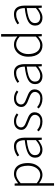

<svg xmlns="http://www.w3.org/2000/svg" viewBox="1190 -1949 976 3396"><g transform="rotate(-90 1678.0 -251.0)"><path d="M92 217V-480H130L134 -420H137Q172 -448 213.5 -470Q255 -492 300 -492Q364 -492 406.5 -462Q449 -432 470.5 -376.5Q492 -321 492 -247Q492 -166 462.5 -108Q433 -50 385 -19Q337 12 280 12Q246 12 209.5 -3.5Q173 -19 136 -47V42V217ZM278 -27Q327 -27 364.5 -55Q402 -83 423.5 -132.5Q445 -182 445 -247Q445 -306 430 -352.5Q415 -399 381.5 -426Q348 -453 293 -453Q257 -453 218.5 -433Q180 -413 136 -374V-89Q177 -55 214 -41Q251 -27 278 -27Z M726 12Q688 12 656.5 -2Q625 -16 606 -45.5Q587 -75 587 -119Q587 -200 662 -241.5Q737 -283 897 -301Q897 -338 888.5 -373Q880 -408 855.5 -430.5Q831 -453 783 -453Q735 -453 695 -434.5Q655 -416 630 -399L610 -430Q627 -443 654 -457.5Q681 -472 715.5 -482Q750 -492 789 -492Q845 -492 878.5 -467Q912 -442 926.5 -400Q941 -358 941 -307V0H903L899 -62H896Q860 -33 816.5 -10.5Q773 12 726 12ZM734 -27Q775 -27 813.5 -46.5Q852 -66 897 -104V-266Q798 -255 740 -235.5Q682 -216 657 -188Q632 -160 632 -122Q632 -71 662.5 -49Q693 -27 734 -27Z M1228 12Q1172 12 1127.5 -6Q1083 -24 1052 -55L1076 -83Q1106 -57 1141.5 -41.5Q1177 -26 1231 -26Q1287 -26 1316 -54.5Q1345 -83 1345 -121Q1345 -151 1327.5 -170.5Q1310 -190 1283 -203.5Q1256 -217 1228 -227Q1191 -240 1157 -256.5Q1123 -273 1101 -298.5Q1079 -324 1079 -364Q1079 -417 1119 -454.5Q1159 -492 1233 -492Q1274 -492 1309.5 -478Q1345 -464 1371 -442L1347 -415Q1323 -432 1296 -443Q1269 -454 1232 -454Q1176 -454 1149.5 -427Q1123 -400 1123 -367Q1123 -340 1138.5 -322.5Q1154 -305 1179 -293Q1204 -281 1233 -270Q1271 -255 1307.5 -239Q1344 -223 1367 -196.5Q1390 -170 1390 -123Q1390 -87 1371.5 -56.5Q1353 -26 1316.5 -7Q1280 12 1228 12Z M1633 12Q1577 12 1532.5 -6Q1488 -24 1457 -55L1481 -83Q1511 -57 1546.5 -41.5Q1582 -26 1636 -26Q1692 -26 1721 -54.5Q1750 -83 1750 -121Q1750 -151 1732.5 -170.5Q1715 -190 1688 -203.5Q1661 -217 1633 -227Q1596 -240 1562 -256.5Q1528 -273 1506 -298.5Q1484 -324 1484 -364Q1484 -417 1524 -454.5Q1564 -492 1638 -492Q1679 -492 1714.5 -478Q1750 -464 1776 -442L1752 -415Q1728 -432 1701 -443Q1674 -454 1637 -454Q1581 -454 1554.5 -427Q1528 -400 1528 -367Q1528 -340 1543.5 -322.5Q1559 -305 1584 -293Q1609 -281 1638 -270Q1676 -255 1712.5 -239Q1749 -223 1772 -196.5Q1795 -170 1795 -123Q1795 -87 1776.5 -56.5Q1758 -26 1721.5 -7Q1685 12 1633 12Z M2027 12Q1989 12 1957.5 -2Q1926 -16 1907 -45.5Q1888 -75 1888 -119Q1888 -200 1963 -241.5Q2038 -283 2198 -301Q2198 -338 2189.5 -373Q2181 -408 2156.5 -430.5Q2132 -453 2084 -453Q2036 -453 1996 -434.5Q1956 -416 1931 -399L1911 -430Q1928 -443 1955 -457.5Q1982 -472 2016.5 -482Q2051 -492 2090 -492Q2146 -492 2179.5 -467Q2213 -442 2227.5 -400Q2242 -358 2242 -307V0H2204L2200 -62H2197Q2161 -33 2117.5 -10.5Q2074 12 2027 12ZM2035 -27Q2076 -27 2114.5 -46.5Q2153 -66 2198 -104V-266Q2099 -255 2041 -235.5Q1983 -216 1958 -188Q1933 -160 1933 -122Q1933 -71 1963.5 -49Q1994 -27 2035 -27Z M2572 12Q2482 12 2427.5 -53Q2373 -118 2373 -239Q2373 -317 2402.5 -373.5Q2432 -430 2480.5 -461Q2529 -492 2586 -492Q2630 -492 2663 -477Q2696 -462 2731 -433L2729 -521V-719H2773V0H2735L2731 -62H2728Q2699 -33 2659.5 -10.5Q2620 12 2572 12ZM2578 -27Q2618 -27 2654.5 -47.5Q2691 -68 2729 -106V-391Q2691 -425 2658 -439Q2625 -453 2589 -453Q2541 -453 2503 -425Q2465 -397 2442.5 -348.5Q2420 -300 2420 -239Q2420 -144 2461 -85.5Q2502 -27 2578 -27Z M3062 12Q3024 12 2992.5 -2Q2961 -16 2942 -45.5Q2923 -75 2923 -119Q2923 -200 2998 -241.5Q3073 -283 3233 -301Q3233 -338 3224.5 -373Q3216 -408 3191.5 -430.5Q3167 -453 3119 -453Q3071 -453 3031 -434.5Q2991 -416 2966 -399L2946 -430Q2963 -443 2990 -457.5Q3017 -472 3051.5 -482Q3086 -492 3125 -492Q3181 -492 3214.5 -467Q3248 -442 3262.5 -400Q3277 -358 3277 -307V0H3239L3235 -62H3232Q3196 -33 3152.5 -10.5Q3109 12 3062 12ZM3070 -27Q3111 -27 3149.5 -46.5Q3188 -66 3233 -104V-266Q3134 -255 3076 -235.5Q3018 -216 2993 -188Q2968 -160 2968 -122Q2968 -71 2998.5 -49Q3029 -27 3070 -27Z"/></g></svg>

Font: Source Sans 3 Light
Style: Regular
Weight: 300
Designer: Paul D. Hunt
Foundry: Adobe
Version: Version 3.052;hotconv 1.1.0;makeotfexe 2.6.0